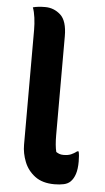

<svg xmlns="http://www.w3.org/2000/svg" viewBox="-54 -792 459 838"><g transform="rotate(5 175.0 -373.5)"><path d="M70 -654Q70 -680 66.5 -706.5Q63 -733 56 -751Q77 -757 110 -757Q148 -757 177 -731Q206 -705 206 -637V-205Q206 -158 213 -131Q219 -127 226.5 -124Q234 -121 245 -121Q265 -121 278 -126.5Q291 -132 304 -142H310Q314 -126 314 -98Q314 -65 307 -43.5Q300 -22 287 -9Q276 2 258 6Q240 10 217 10Q164 10 131.5 -14.5Q99 -39 84.5 -76Q70 -113 70 -150Z"/></g></svg>

Font: Recursive Sn Csl St
Style: Bold
Weight: 700
Version: Version 1.079;hotconv 1.0.112;makeotfexe 2.5.65598; ttfautoh